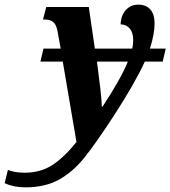

<svg xmlns="http://www.w3.org/2000/svg" viewBox="-168 -566 733 826"><path d="M532 -301H455Q412 -207 321 -67Q242 54 193.5 114Q145 174 85.5 207Q26 240 -59 240Q-109 240 -148 222L-134 165Q-105 177 -62 177Q6 177 56.5 144.5Q107 112 161 45L102 -301H6L19 -357H93L80 -429Q75 -458 62.5 -470Q50 -482 25 -482H17L31 -536H214L240 -357H401Q405 -374 405 -394Q405 -426 390 -443.5Q375 -461 351 -461Q352 -499 373 -522.5Q394 -546 426 -546Q461 -546 479 -525Q497 -504 497 -466Q497 -419 477 -357H545ZM382 -301H249L252 -278Q258 -235 264 -182Q270 -129 270 -107H273Q352 -227 382 -301Z"/></svg>

Font: Noto Serif CondExtraBold
Style: Italic
Weight: 800
Width: 3
Italic angle: -12°
Designer: Monotype Design Team
Foundry: Monotype Imaging Inc.
Version: Version 1.001